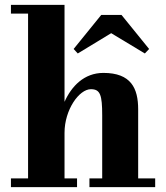

<svg xmlns="http://www.w3.org/2000/svg" viewBox="-20 -770 683 790"><path d="M25 -36V0H297V-36H245.5V-223.5C245.5 -318.5 305.5 -403 354 -403C392.5 -403 400.5 -379.5 400.5 -295.5V-36H348V0H618.5V-36H548.5V-320C548.5 -407 519 -470 405.5 -470C326 -470 274 -415 245.5 -351V-750H25V-714H95.5V-36ZM437.5 -633.5 576 -550 593.5 -568.5 480 -708.5H396.5L283 -568.5L300 -550Z"/></svg>

Font: Bodoni* 06
Style: Bold
Weight: 700
Version: Version 2.2